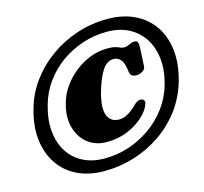

<svg xmlns="http://www.w3.org/2000/svg" viewBox="-118 -915 1186 1116"><g transform="rotate(-15 474.5 -357.0)"><path d="M377 68.5Q283.5 68.5 213.8 34Q144 -0.5 102.8 -62.8Q61.5 -125 52.2 -208.5Q43 -292 71.5 -390Q95.5 -476 148.5 -547.5Q201.5 -619 275.2 -671.5Q349 -724 437 -752.8Q525 -781.5 619.5 -781.5Q712.5 -781.5 782.8 -747.5Q853 -713.5 895 -652Q937 -590.5 946.5 -506.8Q956 -423 927.5 -323.5Q902 -233.5 848.2 -161.2Q794.5 -89 720 -37.5Q645.5 14 557.8 41.2Q470 68.5 377 68.5ZM398 -2Q472.5 -2 543.2 -25.2Q614 -48.5 674.2 -91Q734.5 -133.5 778.2 -192.5Q822 -251.5 843 -323.5Q866.5 -406.5 859.2 -477.2Q852 -548 818.2 -600.2Q784.5 -652.5 728.2 -681.5Q672 -710.5 598 -710.5Q521.5 -710.5 450.8 -687Q380 -663.5 320.5 -620.8Q261 -578 218.8 -519.2Q176.5 -460.5 157 -390.5Q133 -307 139.2 -236Q145.5 -165 178.2 -112.5Q211 -60 266.8 -31Q322.5 -2 398 -2ZM707 -249.5Q696.5 -214 658.2 -177.2Q620 -140.5 562 -115.8Q504 -91 434 -91Q366.5 -91 319.5 -128.5Q272.5 -166 255.5 -229.8Q238.5 -293.5 261 -372.5Q275 -423.5 306.8 -467.8Q338.5 -512 381.8 -545.5Q425 -579 474.8 -597.5Q524.5 -616 575.5 -616Q606.5 -616 623 -611.2Q639.5 -606.5 649.8 -601.5Q660 -596.5 672.5 -596.5Q689 -596.5 706 -605.2Q723 -614 735 -614Q752.5 -614 756.8 -606Q761 -598 761.5 -579.5L755.5 -462Q756 -446.5 742.2 -435.8Q728.5 -425 709 -422Q692 -419.5 679 -425.2Q666 -431 661.5 -448Q655.5 -507.5 637.2 -527.5Q619 -547.5 595.5 -547.5Q553 -547.5 524.8 -501.8Q496.5 -456 475 -380Q450 -289.5 467.8 -244.2Q485.5 -199 538 -199Q565.5 -199 594.5 -217Q623.5 -235 653.5 -266Q677.5 -284.5 696.5 -276.5Q712.5 -269 707 -249.5Z"/></g></svg>

Font: Fraunces 9pt S050 Black
Style: Italic
Weight: 900
Italic angle: -16°
Version: Version 1.000; ttfautohint (v1.8.3)